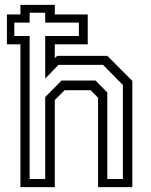

<svg xmlns="http://www.w3.org/2000/svg" viewBox="-20 -770 621 790"><path d="M64 0V-587.5H8.5V-710.5H64V-750H205.5V-710.5H341V-587.5H205.5V-530.5L215 -540H422L524.5 -437V0H383.5V-368L352.5 -399H246L205.5 -358.5V0ZM102 -33.5H166V-370.5L233 -438.5H373L421.5 -389.5V-33.5H485.5V-420.5L404 -503H220.5L166 -446.5V-622H304.5V-677H166V-717.5H102V-677H39V-622H102Z"/></svg>

Font: Tourney Condensed
Style: Regular
Weight: 400
Width: 3
Designer: Tyler Finck
Foundry: Etcetera Type Co
Version: Version 1.010; ttfautohint (v1.8.3)